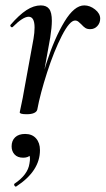

<svg xmlns="http://www.w3.org/2000/svg" viewBox="-20 -415 391 711"><path d="M292 -395Q313 -395 332 -380Q351 -365 351 -346Q351 -330 340.5 -318.5Q330 -307 314 -307Q303 -307 296 -311.5Q289 -316 281 -325Q276 -330 270.5 -334.5Q265 -339 258 -339Q238 -339 209 -282.5Q180 -226 154.5 -147Q129 -68 118 -9L108 -10Q124 -95 153 -184.5Q182 -274 218.5 -334.5Q255 -395 292 -395ZM53 1Q54 -5 59.5 -30Q65 -55 68 -74L104 -271Q108 -294 108 -313Q108 -353 86 -353Q65 -353 27 -315Q26 -314 24 -314Q21 -314 19 -317.5Q17 -321 19 -323Q51 -360 78 -377.5Q105 -395 131 -395Q152 -395 162 -382Q172 -369 172 -338Q172 -314 166 -276L118 -9Q116 -1 106 3.5Q96 8 79 8Q53 8 53 1ZM39 276Q35 276 33 271.5Q31 267 34 265Q83 232 89 191Q91 179 91 174Q91 160 85 152.5Q79 145 71 143L101 130Q102 169 66 169Q45 169 34 157Q23 145 23 127Q23 106 36 93.5Q49 81 73 81Q99 81 113.5 97.5Q128 114 128 141Q128 218 41 275Z"/></svg>

Font: Cormorant Garamond Medium
Style: Italic
Weight: 500
Italic angle: -10°
Designer: Christian Thalmann (Catharsis Fonts)
Foundry: Catharsis Fonts
Version: Version 4.000